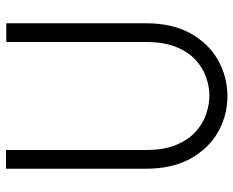

<svg xmlns="http://www.w3.org/2000/svg" viewBox="-89 -679 778 640"><g transform="rotate(-90 300.0 -359.0)"><path d="M299.5 10Q235 10 180 -21.2Q125 -52.5 91.2 -113.2Q57.5 -174 57.5 -263V-728H120V-262Q120 -202 136.8 -161.2Q153.5 -120.5 180.8 -96Q208 -71.5 239.8 -60.8Q271.5 -50 301.5 -50Q331 -50 362.2 -60.8Q393.5 -71.5 420.2 -96Q447 -120.5 463.5 -161.2Q480 -202 480 -262V-727H542.5V-263Q542.5 -174 508.8 -113.2Q475 -52.5 419.5 -21.2Q364 10 299.5 10Z"/></g></svg>

Font: Spline Sans Mono Light
Style: Regular
Weight: 300
Monospace: yes
Version: Version 1.004